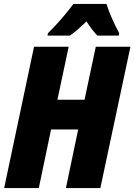

<svg xmlns="http://www.w3.org/2000/svg" viewBox="-20 -950 679 970"><path d="M222 -782 220 -770H333C358 -787 386 -812 417 -842C434 -815 455 -787 472 -770H580L582 -783C559 -824 530 -889 518 -930H351C313 -879 266 -825 222 -782ZM1 0H176L238 -296H375L313 0H487L639 -714H464L407 -446H270L327 -714H152Z"/></svg>

Font: Noto Sans Condensed Black
Style: Italic
Weight: 900
Width: 3
Italic angle: -12°
Designer: Monotype Design Team
Foundry: Monotype Imaging Inc.
Version: Version 2.013